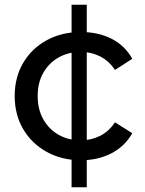

<svg xmlns="http://www.w3.org/2000/svg" viewBox="-20 -670 611 810"><path d="M282 120V-650H346V120ZM322 6Q241 6 177.5 -29Q114 -64 78 -125Q42 -186 42 -265Q42 -344 78 -405Q114 -466 177.5 -500.5Q241 -535 322 -535Q394 -535 450.5 -506.5Q507 -478 538 -422L465 -375Q439 -414 401.5 -432.5Q364 -451 321 -451Q269 -451 228 -428Q187 -405 163 -363.5Q139 -322 139 -265Q139 -208 163 -166Q187 -124 228 -101Q269 -78 321 -78Q364 -78 401.5 -96.5Q439 -115 465 -154L538 -108Q507 -53 450.5 -23.5Q394 6 322 6Z"/></svg>

Font: MOST Montserrat Medium
Style: Regular
Weight: 500
Designer: Julieta Ulanovsky
Foundry: Julieta Ulanovsky
Version: Version 8.000;March 11, 2024;FontCreator 15.0.0.2926 64-bit